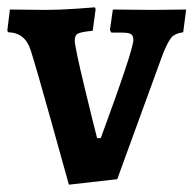

<svg xmlns="http://www.w3.org/2000/svg" viewBox="-32 -489 528 524"><path d="M300 -400H272L268 -407L276 -463L385 -462L476 -463L468 -401Q446 -398 436.5 -387.5Q427 -377 413 -343L288 0L156 15Q143 -32 105 -168Q67 -304 52 -351Q37 -400 -10 -401L-12 -406L-5 -463L90 -462Q131 -462 173 -465Q215 -468 227 -469L229 -464L221 -405Q190 -402 181 -397.5Q172 -393 172 -379Q172 -362 197.5 -256Q223 -150 233 -112H243Q332 -354 332 -380Q332 -392 325.5 -396Q319 -400 300 -400Z"/></svg>

Font: Sahitya
Style: Bold
Weight: 700
Designer: Juan Pablo del Peral
Foundry: Juan Pablo del Peral (http://www.huertatipografica.com)
Version: Version 1.001;PS 001.000;hotconv 1.0.70;makeotf.lib2.5.58329